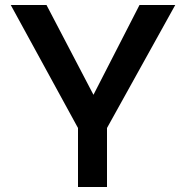

<svg xmlns="http://www.w3.org/2000/svg" viewBox="-20 -748 744 768"><path d="M292 -236 23 -728H166L371 -336L336 -334L538 -728H681L408 -236V0H292Z"/></svg>

Font: Josefin Sans Thin SemiBold
Style: Regular
Weight: 600
Version: Version 2.000